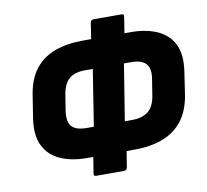

<svg xmlns="http://www.w3.org/2000/svg" viewBox="-81 -804 987 914"><g transform="rotate(-10 412.5 -347.0)"><path d="M283 -70Q207 -70 153 -95Q99 -120 75 -171Q51 -222 63 -300L80 -409Q92 -486 128.5 -533Q165 -580 224 -602Q283 -624 360 -624H592Q668 -624 722 -599Q776 -574 799.5 -523.5Q823 -473 811 -395L795 -287Q783 -210 745.5 -162Q708 -114 649 -92Q590 -70 513 -70ZM307 -211H525Q576 -211 604.5 -234Q633 -257 641 -309L653 -384Q662 -436 641 -459.5Q620 -483 569 -483H348Q297 -483 270 -460.5Q243 -438 234 -385L222 -310Q214 -257 234.5 -234Q255 -211 307 -211ZM312 21Q298 21 301 8L316 -86L331 -147L394 -547L398 -606L413 -702Q415 -715 429 -715H563Q577 -715 574 -702L559 -606L545 -548L480 -144L477 -85L462 8Q459 21 446 21Z"/></g></svg>

Font: Sofia Sans Black
Style: Italic
Weight: 900
Italic angle: -9°
Version: Version 4.100-B